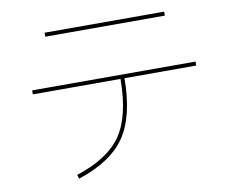

<svg xmlns="http://www.w3.org/2000/svg" viewBox="-80 -814 1160 949"><g transform="rotate(-10 500.0 -340.0)"><path d="M200 -690V-710H800V-690ZM910 -440V-420H550Q549 -229 479 -126.5Q409 -24 243 30L237 10Q398 -42 463.5 -138Q529 -234 530 -420H90V-440Z"/></g></svg>

Font: M PLUS 1p Thin
Style: Regular
Weight: 250
Version: Version 1.062